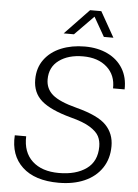

<svg xmlns="http://www.w3.org/2000/svg" viewBox="-62 -985 749 1042"><g transform="rotate(5 312.5 -464.0)"><path d="M38 -226H100Q97 -139 149 -91Q201 -43 294 -43Q387 -43 443.5 -83.5Q500 -124 500 -205Q500 -236 487.5 -260.5Q475 -285 438.5 -308Q402 -331 332 -349Q221 -379 171.5 -422Q122 -465 122 -537Q122 -601 155.5 -646.5Q189 -692 246.5 -715.5Q304 -739 375 -739Q446 -739 500 -713Q554 -687 583 -639Q612 -591 610 -526H547Q549 -598 500.5 -641.5Q452 -685 370 -685Q290 -685 239.5 -648Q189 -611 189 -544Q189 -493 227 -460.5Q265 -428 358 -404Q477 -373 521.5 -327Q566 -281 566 -213Q566 -144 532 -93.5Q498 -43 437.5 -16.5Q377 10 297 10Q167 10 99 -53.5Q31 -117 38 -226ZM386 -938H447L525 -800H473L413 -905L310 -800H254Z"/></g></svg>

Font: Mona Sans Light
Style: Italic
Weight: 300
Italic angle: -11.7°
Designer: Deni Anggara
Foundry: GitHub
Version: Version 2.000